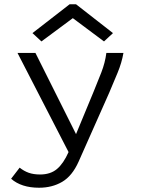

<svg xmlns="http://www.w3.org/2000/svg" viewBox="-20 -705 665 899"><path d="M163 174Q80 174 32 132L72 80Q92 96 114.5 104Q137 112 168 112Q216 112 246.5 86.5Q277 61 301 7L62 -457H146L336 -77L418 -275Q437 -321 454.5 -366Q472 -411 478 -457H558Q550 -411 530.5 -364Q511 -317 491 -270L348 52Q318 119 271 146.5Q224 174 163 174ZM174 -511 132 -550 306 -685H336L509 -550L467 -511L321 -620Z"/></svg>

Font: Inconsolata Expanded
Style: Regular
Weight: 400
Width: 7
Monospace: yes
Designer: Raph Levien, Cyreal, Brenton Simpson
Foundry: Raph Levien, Cyreal, Google
Version: Version 3.100; ttfautohint (v1.8.4.7-5d5b)